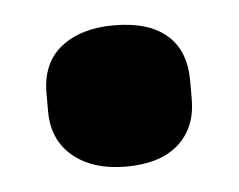

<svg xmlns="http://www.w3.org/2000/svg" viewBox="-29 -207 305 245"><g transform="rotate(-5 123.5 -84.5)"><path d="M124 6Q82 6 56.5 -15Q31 -36 31 -73V-96Q31 -135 56.5 -155Q82 -175 124 -175Q168 -175 191.5 -155Q215 -135 215 -96V-73Q215 -36 191.5 -15Q168 6 124 6Z"/></g></svg>

Font: Sofia Sans Extra Condensed Black
Style: Regular
Weight: 900
Designer: Botio Nikoltchev, Ani Petrova
Foundry: lettersoup
Version: Version 4.101